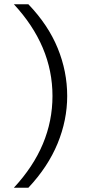

<svg xmlns="http://www.w3.org/2000/svg" viewBox="-20 -772 410 900"><path d="M113 -752Q206 -655 250.5 -546Q295 -437 295 -322Q295 -209 250 -99.5Q205 10 113 108H45Q136 10 181 -97.5Q226 -205 226 -322Q226 -440 180.5 -547.5Q135 -655 45 -752Z"/></svg>

Font: Instrument Sans SemiCondensed
Style: Regular
Weight: 400
Width: 4
Designer: Rodrigo Fuenzalida
Foundry: fragTYPE
Version: Version 1.000;gftools[0.9.28]